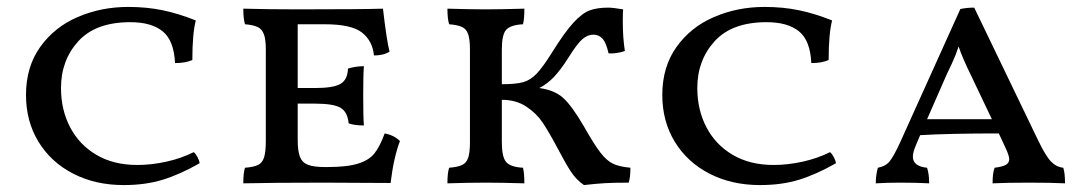

<svg xmlns="http://www.w3.org/2000/svg" viewBox="-20 -527 3138 554"><path d="M535 -354Q516 -345 485 -345Q482 -410 449.5 -436.5Q417 -463 356 -463Q256 -463 206 -408Q156 -353 156 -273Q156 -210 182.5 -159.5Q209 -109 258.5 -80Q308 -51 376 -51Q417 -51 460 -60.5Q503 -70 539 -88Q545 -83 550 -73.5Q555 -64 556 -56Q500 -24 450 -8.5Q400 7 337 7Q255 7 191 -26Q127 -59 91 -118Q55 -177 55 -253Q55 -334 96 -391.5Q137 -449 204.5 -478Q272 -507 350 -507Q403 -507 449 -497.5Q495 -488 545 -468Q535 -430 535 -354Z M1134 -120Q1116 -73 1107 1L914 0Q770 0 682 2Q682 -29 687 -43Q712 -45 724.5 -51Q737 -57 742 -73Q747 -89 747 -121V-384Q747 -413 741.5 -428Q736 -443 723.5 -449Q711 -455 687 -457Q682 -472 682 -502Q754 -500 839 -500Q1023 -500 1085 -502Q1096 -408 1104 -378Q1087 -367 1059 -367Q1055 -409 1024.5 -433Q994 -457 917 -457H839V-273H889Q942 -273 962.5 -285Q983 -297 984 -329Q1006 -336 1030 -336Q1028 -311 1028 -252Q1028 -188 1030 -165Q1003 -165 986 -171Q983 -204 962.5 -216Q942 -228 889 -228H839V-123Q839 -91 845.5 -74.5Q852 -58 868.5 -51.5Q885 -45 918 -45H924Q982 -45 1013.5 -55Q1045 -65 1060.5 -84.5Q1076 -104 1090 -142Q1117 -137 1134 -120Z M1799 -43Q1799 -15 1794 0Q1751 0 1725.5 1.5Q1700 3 1665 7Q1643 -8 1627.5 -31.5Q1612 -55 1589 -99Q1564 -146 1546 -173Q1528 -200 1498.5 -219.5Q1469 -239 1428 -239V-117Q1428 -74 1440.5 -59.5Q1453 -45 1489 -43Q1493 -28 1493 2Q1425 0 1383 0Q1333 0 1271 2Q1271 -29 1276 -43Q1301 -45 1313.5 -51Q1326 -57 1331 -72Q1336 -87 1336 -117V-384Q1336 -413 1331 -428Q1326 -443 1313.5 -449Q1301 -455 1276 -457Q1271 -472 1271 -502Q1335 -500 1383 -500Q1423 -500 1493 -502Q1493 -471 1489 -457Q1453 -455 1440.5 -441Q1428 -427 1428 -384V-284Q1469 -284 1490 -290Q1511 -296 1529 -315Q1547 -334 1575 -379Q1610 -435 1635 -462Q1660 -489 1681.5 -497Q1703 -505 1735 -505Q1742 -505 1754 -503.5Q1766 -502 1778 -500Q1777 -489 1777 -465Q1777 -418 1783 -380Q1773 -376 1759 -374Q1745 -372 1736 -373Q1729 -404 1718.5 -415.5Q1708 -427 1692 -427Q1676 -427 1661 -414.5Q1646 -402 1621 -362Q1597 -324 1577.5 -304Q1558 -284 1536 -273Q1580 -267 1605 -244.5Q1630 -222 1665 -162Q1695 -109 1713 -86Q1731 -63 1749 -54.5Q1767 -46 1799 -43Z M2371 -354Q2352 -345 2321 -345Q2318 -410 2285.5 -436.5Q2253 -463 2192 -463Q2092 -463 2042 -408Q1992 -353 1992 -273Q1992 -210 2018.5 -159.5Q2045 -109 2094.5 -80Q2144 -51 2212 -51Q2253 -51 2296 -60.5Q2339 -70 2375 -88Q2381 -83 2386 -73.5Q2391 -64 2392 -56Q2336 -24 2286 -8.5Q2236 7 2173 7Q2091 7 2027 -26Q1963 -59 1927 -118Q1891 -177 1891 -253Q1891 -334 1932 -391.5Q1973 -449 2040.5 -478Q2108 -507 2186 -507Q2239 -507 2285 -497.5Q2331 -488 2381 -468Q2371 -430 2371 -354Z M3053 2Q3013 0 2950 0Q2884 0 2844 2Q2844 -29 2850 -43Q2873 -46 2882.5 -51.5Q2892 -57 2892 -68Q2892 -77 2882 -99L2862 -142Q2718 -142 2635 -137L2624 -111Q2614 -88 2614 -75Q2614 -47 2655 -43Q2661 -25 2661 2Q2623 0 2578 0Q2539 0 2507 2Q2507 -22 2513 -43Q2535 -47 2547 -61.5Q2559 -76 2579 -120L2751 -501Q2770 -505 2791 -505L2975 -123Q2997 -77 3012.5 -61Q3028 -45 3048 -43Q3053 -28 3053 2ZM2842 -183 2782 -309Q2756 -362 2746 -393Q2738 -368 2726.5 -343.5Q2715 -319 2712 -313L2655 -183Z"/></svg>

Font: Vollkorn SC
Style: Regular
Weight: 400
Designer: Friedrich Althausen
Foundry: Friedrich Althausen
Version: Version 4.015